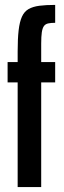

<svg xmlns="http://www.w3.org/2000/svg" viewBox="-20 -763 261 783"><path d="M52 0V-427H11V-510H52V-553Q52 -605 56 -639.5Q60 -674 69.5 -695Q79 -716 96.5 -726Q114 -736 140.5 -739.5Q167 -743 205 -743V-670Q188 -670 176.5 -667.5Q165 -665 159 -656.5Q153 -648 150.5 -631Q148 -614 148 -585V-510H205V-427H148V0Z"/></svg>

Font: Saira UltraCondensed
Style: Bold
Weight: 700
Width: 1
Designer: Hector Gatti with collaboration of the Omnibus-Type team
Foundry: Omnibus-Type
Version: Version 1.101